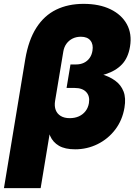

<svg xmlns="http://www.w3.org/2000/svg" viewBox="-51 -757 687 981"><path d="M-30.8 204.1 78.1 -454.6Q94.7 -552.7 134.8 -615.2Q174.8 -677.7 235.8 -707.5Q296.9 -737.3 376 -737.3Q456.5 -737.3 513.4 -709.7Q570.3 -682.1 597.2 -633.1Q624 -584 613.3 -519Q604 -461.9 572.5 -428.5Q541 -395 488.5 -378.2Q436 -361.3 363.8 -353L371.1 -397Q422.4 -391.1 464.8 -378.9Q507.3 -366.7 537.1 -345.2Q566.9 -323.7 580.1 -290Q593.3 -256.3 585 -207Q574.2 -142.6 537.6 -94.7Q501 -46.9 447.5 -20.5Q394 5.9 333 5.9Q281.2 5.9 250.2 -12.2Q219.2 -30.3 205.3 -62.3Q191.4 -94.2 190.4 -134.8H212.9L156.7 204.1ZM305.2 -153.3Q331.5 -153.3 352.1 -162.6Q372.6 -171.9 386 -189.2Q399.4 -206.5 403.3 -230Q409.2 -265.6 389.6 -286.6Q370.1 -307.6 330.6 -307.6H289.1L309.1 -427.7H337.4Q359.9 -427.7 377.4 -436Q395 -444.3 406.5 -460.2Q418 -476.1 421.4 -497.6Q426.8 -530.3 411.1 -549.8Q395.5 -569.3 362.3 -569.3Q338.9 -569.3 320.1 -560.1Q301.3 -550.8 288.8 -533.9Q276.4 -517.1 272.5 -493.7L230.5 -241.7Q226.1 -214.8 233.6 -195.1Q241.2 -175.3 259.5 -164.3Q277.8 -153.3 305.2 -153.3Z"/></svg>

Font: Inter 20pt Black
Style: Italic
Weight: 900
Italic angle: -9.3988°
Version: Version 4.001;git-66647c0bb